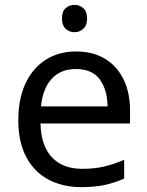

<svg xmlns="http://www.w3.org/2000/svg" viewBox="-20 -757 604 787"><path d="M292 -546Q361 -546 410.5 -516Q460 -486 486.5 -431.5Q513 -377 513 -304V-251H146Q148 -160 192.5 -112.5Q237 -65 317 -65Q368 -65 407.5 -74.5Q447 -84 489 -102V-25Q448 -7 408 1.5Q368 10 313 10Q237 10 178.5 -21Q120 -52 87.5 -113.5Q55 -175 55 -264Q55 -352 84.5 -415Q114 -478 167.5 -512Q221 -546 292 -546ZM291 -474Q228 -474 191.5 -433.5Q155 -393 148 -321H421Q420 -389 389 -431.5Q358 -474 291 -474ZM286 -737Q306 -737 321.5 -723.5Q337 -710 337 -681Q337 -653 321.5 -639Q306 -625 286 -625Q264 -625 249 -639Q234 -653 234 -681Q234 -710 249 -723.5Q264 -737 286 -737Z"/></svg>

Font: Noto Sans Sora Sompeng
Style: Regular
Weight: 400
Designer: Monotype Design Team. David Williams.
Foundry: Monotype Imaging Inc.
Version: Version 2.101